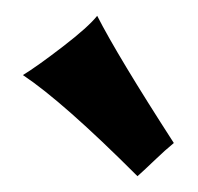

<svg xmlns="http://www.w3.org/2000/svg" viewBox="-20 -798 250 243"><path d="M200 -617Q189 -608 176 -595.5Q163 -583 154 -575Q60 -669 9 -703Q27 -714 59.5 -739Q92 -764 103 -778Q129 -727 200 -617Z"/></svg>

Font: NewRocker
Style: Regular
Weight: 400
Designer: Pablo Impallari, Brenda Gallo, Rodrigo Fuenzalida
Foundry: Pablo Impallari, Brenda Gallo, Rodrigo Fuenzalida
Version: Version 1.000